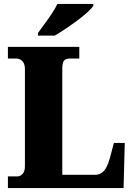

<svg xmlns="http://www.w3.org/2000/svg" viewBox="-20 -951 676 971"><path d="M20 0V-59H70Q82 -59 94 -71.5Q106 -84 106 -109V-602Q106 -629 93 -642Q80 -655 62 -655H20V-714H381V-655H335Q310 -655 302.5 -642.5Q295 -630 295 -604V-67H462Q487 -67 505 -86Q523 -105 536 -153L556 -228H611L605 0ZM172 -784Q186 -804 205 -829.5Q224 -855 242 -882Q260 -909 270 -931H452V-921Q443 -908 421 -888Q399 -868 370 -846.5Q341 -825 311 -805Q281 -785 257 -771H172Z"/></svg>

Font: Noto Serif Thai SemiCondensed Black
Style: Regular
Weight: 900
Width: 4
Designer: Monotype Design Team
Foundry: Monotype Imaging Inc.
Version: Version 2.002; ttfautohint (v1.8.4.7-5d5b)